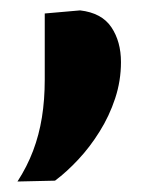

<svg xmlns="http://www.w3.org/2000/svg" viewBox="-20 -189 290 366"><path d="M13.3 157Q31.7 128.6 43.1 98.4Q54.5 68.3 59.9 34.8Q65.3 1.2 65.3 -37.2Q65.3 -67 65.3 -99Q65.3 -131 65.3 -163.3L132.7 -169.2Q174 -164.4 192.3 -137.1Q210.6 -109.8 210.6 -70.7Q210.6 -35 199.5 -1.4Q188.4 32.2 169.9 61.7Q151.5 91.3 129.3 115Q107.1 138.8 84.9 155.4Z"/></svg>

Font: Commissioner Thin
Style: Regular
Weight: 100
Designer: Kostas Bartsokas
Foundry: Kostas Bartsokas
Version: Version 1.001;gftools[0.9.23]